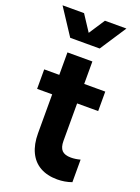

<svg xmlns="http://www.w3.org/2000/svg" viewBox="-161 -921 731 1004"><g transform="rotate(20 204.5 -419.5)"><path d="M30.8 -503.9H370.6V-395.5H30.8ZM114.7 -179.2V-628.9H253.4V-187Q253.4 -150.9 269 -134.5Q284.7 -118.2 319.3 -118.2Q344.2 -118.2 371.1 -125.5V0Q332.5 13.7 291 13.7Q234.9 13.7 195.3 -8.8Q155.8 -31.2 135.3 -74.5Q114.7 -117.7 114.7 -179.2ZM102.1 -705.6H221.7L126 -851.6H6.3ZM146.5 -705.6H266.1L361.8 -851.6H242.2Z"/></g></svg>

Font: Wanted Sans Variable
Style: Regular
Weight: 400
Designer: Original Design by Kil Hyung-jin and Kang Hanbin, Wanted Lab, Inc; Hangeul from Source Han Sans by Jang Soo-young and Ka
Foundry: Wanted Lab, Inc.
Version: Version 1.003;Glyphs 3.2 (3227)